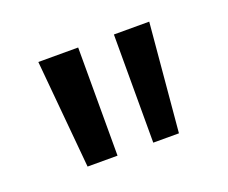

<svg xmlns="http://www.w3.org/2000/svg" viewBox="-56 -754 485 409"><g transform="rotate(-20 186.0 -549.5)"><path d="M150.4 -672.4V-427.2H82.5L60.1 -672.4ZM311.5 -672.4 289.6 -427.2H231.4V-672.4Z"/></g></svg>

Font: Shanti
Style: Regular
Weight: 400
Designer: vernon adams
Foundry: vernon adams
Version: Version 1.000